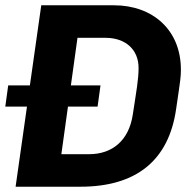

<svg xmlns="http://www.w3.org/2000/svg" viewBox="-36 -706 742 726"><path d="M66 -303 23 0H268C478 0 602 -98 630 -294C647 -409 648 -416 648 -443C648 -593 541 -686 395 -686H120L77 -383H-5L-16 -303ZM196 -123 221 -303H333L344 -383H232L257 -563H363C437 -563 488 -520 488 -449C488 -406 480 -364 466 -272C451 -174 388 -123 301 -123Z"/></svg>

Font: Chivo
Style: Bold Italic
Weight: 700
Italic angle: -8°
Designer: Hector Gatti
Foundry: Omnibus-Type
Version: Version 1.003;PS 001.003;hotconv 1.0.70;makeotf.lib2.5.58329